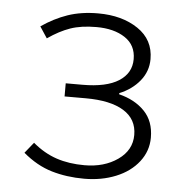

<svg xmlns="http://www.w3.org/2000/svg" viewBox="-45 -585 616 641"><g transform="rotate(5 263.0 -264.0)"><path d="M54 -56 83 -92Q121 -60 163 -46Q205 -32 257 -32Q323 -32 368.5 -64Q414 -96 414 -147Q414 -200 369.5 -227.5Q325 -255 242 -255H171V-299H227Q307 -299 348.5 -325.5Q390 -352 390 -399Q390 -446 353 -470.5Q316 -495 257 -495Q206 -495 170 -482.5Q134 -470 95 -443L70 -481Q112 -510 157 -525.5Q202 -541 259 -541Q339 -541 392.5 -505Q446 -469 446 -404Q446 -363 420 -331Q394 -299 352 -282V-278Q405 -265 437.5 -231.5Q470 -198 470 -143Q470 -98 442 -62Q414 -26 366 -6.5Q318 13 260 13Q201 13 150.5 -2Q100 -17 54 -56Z"/></g></svg>

Font: Nebula Sans Light
Style: Regular
Weight: 300
Designer: Paul D. Hunt for Adobe (as Source Sans)
Foundry: Nebula Entertainment & Broadcasting LLC
Version: Version 1.010